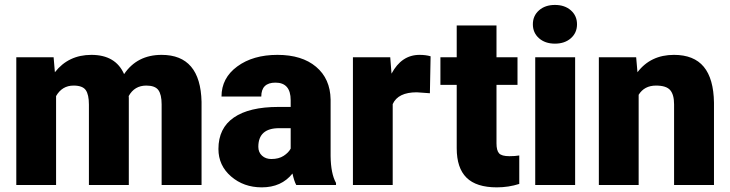

<svg xmlns="http://www.w3.org/2000/svg" viewBox="-20 -765 3018 794"><path d="M201.7 -528.3 207 -466.3Q263.2 -538.1 357.9 -538.1Q458 -538.1 493.2 -458.5Q546.9 -538.1 648.4 -538.1Q809.1 -538.1 813.5 -343.8V0H648.4V-333.5Q648.4 -374 634.8 -392.6Q621.1 -411.1 585 -411.1Q536.1 -411.1 512.2 -367.7L512.7 -360.8V0H347.7V-332.5Q347.7 -374 334.5 -392.6Q321.3 -411.1 284.2 -411.1Q236.8 -411.1 211.9 -367.7V0H47.4V-528.3Z M1205.1 0Q1196.3 -16.1 1189.5 -47.4Q1144 9.8 1062.5 9.8Q987.8 9.8 935.5 -35.4Q883.3 -80.6 883.3 -148.9Q883.3 -234.9 946.8 -278.8Q1010.3 -322.8 1131.3 -322.8H1182.1V-350.6Q1182.1 -423.3 1119.1 -423.3Q1060.5 -423.3 1060.5 -365.7H896Q896 -442.4 961.2 -490.2Q1026.4 -538.1 1127.4 -538.1Q1228.5 -538.1 1287.1 -488.8Q1345.7 -439.5 1347.2 -353.5V-119.6Q1348.1 -46.9 1369.6 -8.3V0ZM1102.1 -107.4Q1132.8 -107.4 1153.1 -120.6Q1173.3 -133.8 1182.1 -150.4V-234.9H1134.3Q1048.3 -234.9 1048.3 -157.7Q1048.3 -135.3 1063.5 -121.3Q1078.6 -107.4 1102.1 -107.4Z M1757.8 -379.4 1703.6 -383.3Q1626 -383.3 1604 -334.5V0H1439.5V-528.3H1593.8L1599.1 -460.4Q1640.6 -538.1 1714.8 -538.1Q1741.2 -538.1 1760.7 -532.2Z M2033.2 -659.7V-528.3H2120.1V-414.1H2033.2V-172.4Q2033.2 -142.6 2043.9 -130.9Q2054.7 -119.1 2086.4 -119.1Q2110.8 -119.1 2127.4 -122.1V-4.4Q2083 9.8 2034.7 9.8Q1949.7 9.8 1909.2 -30.3Q1868.7 -70.3 1868.7 -151.9V-414.1H1801.3V-528.3H1868.7V-659.7Z M2358.4 0H2193.4V-528.3H2358.4ZM2183.6 -664.6Q2183.6 -699.7 2209 -722.2Q2234.4 -744.6 2274.9 -744.6Q2315.4 -744.6 2340.8 -722.2Q2366.2 -699.7 2366.2 -664.6Q2366.2 -629.4 2340.8 -606.9Q2315.4 -584.5 2274.9 -584.5Q2234.4 -584.5 2209 -606.9Q2183.6 -629.4 2183.6 -664.6Z M2610.8 -528.3 2616.2 -466.3Q2670.9 -538.1 2767.1 -538.1Q2849.6 -538.1 2890.4 -488.8Q2931.2 -439.5 2932.6 -340.3V0H2767.6V-333.5Q2767.6 -373.5 2751.5 -392.3Q2735.4 -411.1 2692.9 -411.1Q2644.5 -411.1 2621.1 -373V0H2456.5V-528.3Z"/></svg>

Font: Vazir Black
Style: Black
Weight: 900
Designer: Saber Rastikerdar
Foundry: Saber Rastikerdar
Version: Version 30.0.0